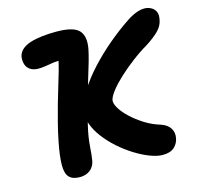

<svg xmlns="http://www.w3.org/2000/svg" viewBox="-105 -826 983 949"><g transform="rotate(-15 386.5 -351.5)"><path d="M614 11Q586 11 549.5 -3Q513 -17 474.5 -41Q436 -65 401 -96Q366 -127 339 -162.5Q312 -198 299.5 -234Q287 -270 293 -304Q302 -349 333.5 -399Q365 -449 411.5 -499.5Q458 -550 512 -595.5Q566 -641 620 -677Q647 -695 670 -703.5Q693 -712 712 -712Q729 -712 744.5 -704.5Q760 -697 768.5 -681Q777 -665 771 -638Q766 -609 742.5 -585Q719 -561 677 -534Q636 -510 596 -479.5Q556 -449 523 -418.5Q490 -388 469 -361Q448 -334 444 -317Q440 -300 455 -274.5Q470 -249 498.5 -222Q527 -195 564.5 -171.5Q602 -148 643 -136Q676 -125 690 -102.5Q704 -80 698 -51Q693 -25 673 -7Q653 11 614 11ZM190 11Q153 11 135.5 -8Q118 -27 118.5 -71Q119 -115 133 -186Q142 -232 154 -278.5Q166 -325 178.5 -369.5Q191 -414 203.5 -454Q216 -494 225 -526.5Q234 -559 238 -581L255 -571Q232 -573 210.5 -570Q189 -567 169 -563.5Q149 -560 131 -560Q105 -560 88.5 -571.5Q72 -583 67 -601.5Q62 -620 65 -640Q70 -661 86 -675Q102 -689 128 -697.5Q154 -706 188.5 -710Q223 -714 262 -714Q349 -714 377.5 -684Q406 -654 394 -590Q389 -565 379.5 -531Q370 -497 357.5 -457.5Q345 -418 332.5 -374.5Q320 -331 308.5 -287Q297 -243 288 -201Q282 -171 279.5 -149.5Q277 -128 276 -112Q275 -96 273.5 -81Q272 -66 269 -49Q263 -21 242 -5Q221 11 190 11Z"/></g></svg>

Font: Shantell Sans
Style: Bold Italic
Weight: 700
Italic angle: -11°
Designer: Stephen Nixon, Anya Danilova, Shantell Martin
Foundry: Arrow Type
Version: Version 1.011;[c5ecc13dd]